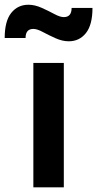

<svg xmlns="http://www.w3.org/2000/svg" viewBox="-82 -798 414 818"><path d="M60.1 0V-529.8H189.9V0ZM223.1 -764.2H312Q312 -692.4 284.2 -657.2Q256.3 -622.1 210.9 -622.1Q183.6 -622.1 154.3 -635.3Q125 -648.4 100.6 -661.6Q76.2 -674.8 60.1 -674.8Q26.9 -674.8 26.9 -636.2H-62Q-62 -708 -34.2 -742.9Q-6.3 -777.8 39.1 -777.8Q66.4 -777.8 95.7 -764.6Q125 -751.5 149.4 -738.3Q173.8 -725.1 189.9 -725.1Q223.1 -725.1 223.1 -764.2Z"/></svg>

Font: Cooper Hewitt
Style: Semibold
Weight: 709
Designer: Village Type and Design LLC
Foundry: Cooper Hewitt Smithsonian Design Museum
Version: 1.000